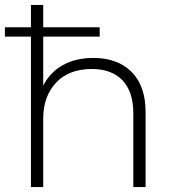

<svg xmlns="http://www.w3.org/2000/svg" viewBox="-20 -762 713 782"><path d="M361 -526Q459 -526 516 -469Q573 -412 573 -305V0H523V-301Q523 -388 479 -435Q434 -481 354 -481Q261 -481 209 -426Q156 -370 156 -278V0H106V-742H156V-413Q183 -467 236 -497Q289 -526 361 -526ZM0 -613V-651H386V-613Z"/></svg>

Font: Montserrat Light Alt1
Style: Light
Weight: 500
Designer: Differentunic
Foundry: Julieta Ulanovsky
Version: 0.1